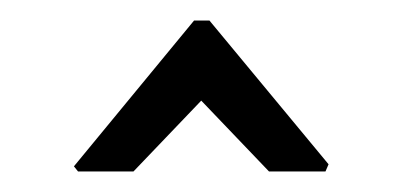

<svg xmlns="http://www.w3.org/2000/svg" viewBox="-20 -744 392 187"><path d="M56 -577 52 -582 169 -724H184L300 -584L297 -577H242L176 -646L110 -577Z"/></svg>

Font: Kreon Light
Style: Regular
Weight: 300
Designer: Julia Petretta
Foundry: Julia Petretta and Eli Heuer
Version: Version 2.002